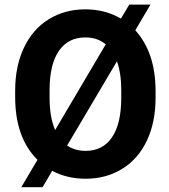

<svg xmlns="http://www.w3.org/2000/svg" viewBox="-20 -761 729 828"><path d="M650.9 -339.4Q650.9 -234.4 613.8 -155.3Q576.7 -76.2 507.6 -33.2Q438.5 9.8 349.1 9.8Q269 9.8 205.1 -24.4L163.6 46.4H71.8L141.6 -71.8Q45.4 -167 45.4 -342.8V-370.6Q45.4 -475.6 83.3 -555.4Q121.1 -635.3 190.2 -678Q259.3 -720.7 348.1 -720.7Q433.6 -720.7 501.5 -680.7L537.6 -741.2H628.9L563.5 -630.4Q650.9 -533.7 650.9 -368.2ZM193.8 -339.4Q193.8 -255.4 217.8 -200.2L436 -569.8Q400.4 -599.6 348.1 -599.6Q274.4 -599.6 234.4 -542.2Q194.3 -484.9 193.8 -374ZM502.9 -371.6Q502.9 -445.3 484.4 -496.6L269.5 -133.3Q303.7 -110.4 349.1 -110.4Q422.9 -110.4 462.6 -168.2Q502.4 -226.1 502.9 -336.9Z"/></svg>

Font: RobotoInd
Style: Bold
Weight: 700
Designer: Google
Version: Version 2.001150; 2014